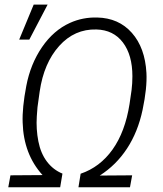

<svg xmlns="http://www.w3.org/2000/svg" viewBox="-20 -795 690 815"><path d="M322.3 -57.6Q404.3 -85.4 457.8 -160.4Q511.2 -235.4 529.8 -353L538.6 -413.6Q542 -441.4 542 -471.2Q542 -561.5 501.7 -614.7Q461.4 -668 389.2 -669.9Q296.4 -672.4 231.2 -599.9Q166 -527.3 148.4 -406.2L139.2 -340.3L136.2 -300.8Q132.8 -246.6 142.8 -195.3Q152.8 -144 179.2 -109.1Q205.6 -74.2 245.1 -58.1L235.4 0H15.1L24.4 -50.8L160.6 -51.8Q80.1 -140.6 76.2 -274.4Q73.7 -336.9 91.6 -430.2Q109.4 -523.4 158.4 -595Q207.5 -666.5 276.9 -697.8Q330.6 -722.2 392.1 -720.7Q483.9 -718.8 539.8 -655.5Q595.7 -592.3 601.6 -485.4Q605 -422.4 585.2 -328.6Q565.4 -234.9 519 -164.3Q472.7 -93.8 403.3 -49.8L541 -50.8L531.7 0H313ZM123 -775.4H182.1L104.5 -627H61.5Z"/></svg>

Font: RobotoInd Light
Style: Italic
Weight: 300
Italic angle: -12°
Designer: Google
Version: Version 2.001151; 2014